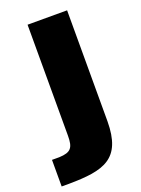

<svg xmlns="http://www.w3.org/2000/svg" viewBox="-179 -600 631 858"><g transform="rotate(-20 136.5 -170.5)"><path d="M-39.1 195.3H-4.4C163.1 193.8 252 170.4 252.9 -8.3V-536.1H64.9V-8.3C64.9 48.8 51.8 66.4 -3.9 68.8H-39.1Z"/></g></svg>

Font: Wand UI Pro Black
Style: Regular
Weight: 900
Designer: Andreas Faust
Version: Version 1.003;FEAKit 1.0